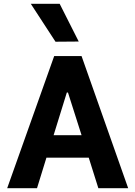

<svg xmlns="http://www.w3.org/2000/svg" viewBox="-20 -997 713 1017"><path d="M450 -162H226L176 0H18L267 -700H412L659 0H501ZM412 -281 340 -507H334L264 -281ZM143 -977H296L397 -777L274 -776Z"/></svg>

Font: Be Vietnam ExtraBold
Style: Regular
Weight: 800
Designer: Gabriel Lam
Foundry: TypeRant
Version: Version 4.000